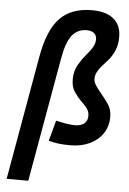

<svg xmlns="http://www.w3.org/2000/svg" viewBox="-63 -787 711 1058"><g transform="rotate(5 293.0 -258.5)"><path d="M348.1 9.8Q309.1 9.8 279.8 5.9Q250.5 2 227.5 -4.9L258.3 -118.7Q291.5 -110.8 317.9 -106.7Q344.2 -102.5 364.3 -102.5Q396.5 -102.5 414.8 -117.7Q433.1 -132.8 433.1 -159.7Q433.1 -186.5 418 -204.3Q402.8 -222.2 384.8 -239.3Q366.2 -257.8 347.9 -284.7Q329.6 -311.5 329.6 -353.5Q329.6 -399.9 350.1 -434.8Q370.6 -469.7 388.7 -490.7Q393.6 -496.6 405.5 -510.7Q417.5 -524.9 428 -544.4Q438.5 -564 438.5 -584.5Q438.5 -605 424.6 -617.2Q410.6 -629.4 384.8 -629.9Q332.5 -630.4 302 -591.3Q271.5 -552.2 256.3 -465.3L134.3 224.6H14.6L135.3 -460.4Q161.1 -609.4 224.6 -675.8Q288.1 -742.2 403.3 -742.2Q481.4 -742.2 522.9 -707.3Q564.5 -672.4 564.5 -607.4Q564.5 -564.5 550.5 -533Q536.6 -501.5 519.8 -481.4Q502.9 -461.4 493.7 -452.1Q487.8 -446.3 477.1 -433.1Q466.3 -419.9 457.5 -403.1Q448.7 -386.2 448.7 -368.2Q448.7 -348.6 461.7 -329.6Q474.6 -310.5 489.3 -293Q513.2 -264.6 533.4 -235.4Q553.7 -206.1 553.7 -164.6Q553.7 -113.3 527.6 -74Q501.5 -34.7 455.1 -12.5Q408.7 9.8 348.1 9.8Z"/></g></svg>

Font: Cascadia Mono NF SemiBold
Style: Italic
Weight: 600
Italic angle: -10°
Monospace: yes
Designer: Aaron Bell
Foundry: Saja Typeworks
Version: Version 2404.023; ttfautohint (v1.8.4)